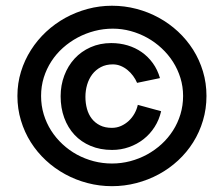

<svg xmlns="http://www.w3.org/2000/svg" viewBox="-20 -639 777 666"><path d="M368.4 -619.1Q325.3 -619.1 284.3 -608.1Q243.3 -597.1 206.8 -577.1Q170.4 -557 139.9 -528.7Q109.5 -500.3 87.4 -465.5Q65.2 -430.7 52.8 -390.4Q40.4 -350.2 40.4 -306.2Q40.4 -261.6 52.7 -221Q64.9 -180.4 86.8 -145.7Q108.7 -111 139.1 -82.8Q169.4 -54.6 206 -34.7Q242.6 -14.7 283.7 -4Q324.8 6.8 368.4 6.8Q411.9 6.8 453.2 -4Q494.4 -14.7 530.9 -34.5Q567.4 -54.3 597.8 -82.4Q628.1 -110.5 650 -145.3Q671.9 -180.1 684 -220.8Q696.2 -261.4 696.2 -306.2Q696.2 -350.9 684 -391.3Q671.9 -431.6 649.9 -466.5Q627.8 -501.3 597.5 -529.5Q567.1 -557.7 530.7 -577.6Q494.2 -597.6 453.1 -608.3Q411.9 -619.1 368.4 -619.1ZM371.3 -539.6Q402.9 -539.6 433.3 -531.3Q463.6 -523 490.7 -508Q517.9 -492.9 540.8 -471.5Q563.7 -450.2 580.2 -424.3Q596.7 -398.3 605.9 -368.5Q615.1 -338.7 615.1 -306.2Q615.1 -272.9 605.9 -242.5Q596.7 -212.2 580 -186.1Q563.4 -160.1 540.4 -139Q517.4 -118 490 -103Q462.6 -88.1 431.6 -79.9Q400.7 -71.8 368.4 -71.8Q336 -71.8 305.1 -79.8Q274.2 -87.9 246.8 -102.8Q219.4 -117.8 196.7 -139Q173.9 -160.2 157.4 -186.1Q140.9 -212 131.7 -242.3Q122.5 -272.7 122.5 -306.2Q122.5 -339.8 131.9 -370.1Q141.4 -400.3 158.2 -426.2Q174.9 -452.1 198.4 -473.1Q221.9 -494 249.5 -508.8Q277.1 -523.5 308.1 -531.6Q339 -539.6 371.3 -539.6ZM458 -275.3Q454.7 -259.9 446.6 -245.3Q438.5 -230.8 426.6 -219.7Q414.7 -208.7 399.9 -202.1Q385 -195.5 368.2 -195.5Q344.4 -195.5 327.1 -204.1Q309.8 -212.7 298.5 -227.2Q287.2 -241.7 281.7 -261.4Q276.3 -281.1 276.3 -303.2Q276.3 -324.8 282.2 -345.1Q288.2 -365.4 300 -381.1Q311.9 -396.7 329.8 -406.2Q347.7 -415.7 371.3 -415.7Q385.7 -415.7 398.6 -410.4Q411.5 -405.1 422.4 -396.1Q433.3 -387.2 441.7 -375.7Q450.2 -364.2 455.5 -351.6L534.9 -368.1Q526.5 -397.4 510.1 -420Q493.7 -442.6 471.6 -458.1Q449.6 -473.5 422.6 -481.6Q395.6 -489.6 365.9 -489.6Q326.7 -489.6 294.1 -475.1Q261.6 -460.6 238.6 -435.6Q215.6 -410.5 203 -376.9Q190.3 -343.3 190.3 -305.2Q190.3 -264.6 202.8 -230.4Q215.3 -196.2 238.4 -171.4Q261.5 -146.6 294.6 -132.8Q327.6 -118.9 368.8 -118.9Q399.8 -118.9 427.6 -128.8Q455.5 -138.6 477.9 -156.2Q500.3 -173.7 516.2 -198.5Q532.1 -223.3 538.9 -253.2Z"/></svg>

Font: Saysettha
Style: Regular
Weight: 400
Designer: John M. Durdin
Foundry: Lao Script for Windows
Version: Version 2.201